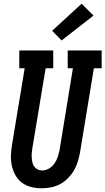

<svg xmlns="http://www.w3.org/2000/svg" viewBox="-20 -1007 568 1035"><path d="M205 8Q176 8 148 1Q120 -6 98.5 -22Q77 -38 63.5 -62Q50 -86 44 -113Q38 -140 39 -169.5Q40 -199 45 -228L113 -639H84V-735H267V-639H226L155 -212Q153 -199 151.5 -185.5Q150 -172 151 -158.5Q152 -145 154.5 -132.5Q157 -120 164 -110Q171 -100 182.5 -94Q194 -88 207 -88Q226 -88 244 -98.5Q262 -109 273.5 -125.5Q285 -142 291 -160.5Q297 -179 301 -198L373 -639H345V-735H528V-639H486L411 -183Q406 -158 398.5 -133.5Q391 -109 377.5 -86.5Q364 -64 345 -45Q326 -26 303 -14Q280 -2 254.5 3Q229 8 205 8ZM312 -789 261 -841 420 -987 484 -923Z"/></svg>

Font: Iosevka Gothic
Style: Bold Italic
Weight: 700
Italic angle: -9°
Monospace: yes
Designer: Belleve Invis
Foundry: Belleve Invis
Version: Version 15.5.1; ttfautohint (v1.8.4)